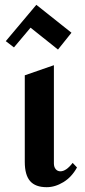

<svg xmlns="http://www.w3.org/2000/svg" viewBox="-20 -771 353 798"><path d="M204 -92Q204 -77 211.5 -68Q219 -59 231 -59Q255 -59 282 -94L300 -75Q278 -35 243.5 -14Q209 7 174 7Q127 7 105 -18.5Q83 -44 83 -98V-458L204 -500ZM277 -635 221 -565 107 -656 38 -574 4 -600 131 -751Z"/></svg>

Font: Amita
Style: Bold
Weight: 700
Designer: Eduardo Rodriguez Tunni, Modular Infotech, Brian J. Bonislawsky
Foundry: Eduardo Rodriguez Tunni, Modular Infotech, Brian J. Bonislawsky
Version: Version 1.003